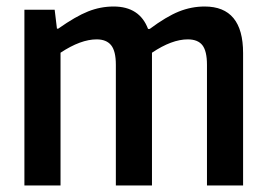

<svg xmlns="http://www.w3.org/2000/svg" viewBox="-20 -570 820 590"><path d="M55 -540H148L155 -482H159Q213 -520 251 -535Q289 -550 329 -550Q409 -550 435 -481H440Q491 -519 529.5 -534.5Q568 -550 609 -550Q727 -550 727 -407V0H616V-371Q616 -413 602 -431Q588 -449 557 -449Q508 -449 447 -408V0H336V-371Q336 -413 321.5 -431Q307 -449 277 -449Q228 -449 166 -408V0H55Z"/></svg>

Font: Encode Sans Compressed
Style: SemiBold
Weight: 600
Designer: Pablo Impallari, Andres Torresi
Foundry: Pablo Impallari, Andres Torresi
Version: Version 1.000; ttfautohint (v1.00) -l 8 -r 50 -G 200 -x 14 -